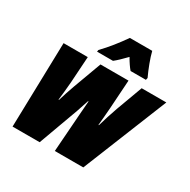

<svg xmlns="http://www.w3.org/2000/svg" viewBox="-170 -926 1074 1086"><g transform="rotate(30 367.5 -383.0)"><path d="M252 -606H356C374 -620 397 -642 426 -672C442 -644 457 -622 471 -606H571L574 -620C554 -662 529 -727 520 -766H374C336 -712 297 -662 254 -618ZM50 0H227L322 -260C331 -286 339 -310 348 -338H351C349 -308 346 -278 344 -248L326 0H512L735 -553H574L511 -382C496 -341 481 -292 469 -251H466C469 -285 473 -325 476 -368L488 -553H305L238 -371C224 -333 211 -292 202 -262H199C203 -299 208 -340 211 -382L222 -553H64Z"/></g></svg>

Font: Noto Sans UI Condensed Black
Style: Italic
Weight: 900
Width: 3
Italic angle: -192°
Designer: Monotype Design Team
Foundry: Monotype Imaging Inc.
Version: Version 1.901